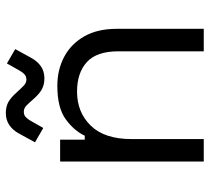

<svg xmlns="http://www.w3.org/2000/svg" viewBox="-50 -663 713 653"><g transform="rotate(-90 306.5 -336.5)"><path d="M83.5 0V-488.5H158V-404.8H171.5Q188 -440.5 227 -469.2Q266 -498 341.2 -498Q395.5 -498 439.4 -474.9Q483.2 -451.8 509.1 -406.8Q535 -361.8 535 -296V0H458.5V-290.5Q458.5 -364.5 421.6 -397.8Q384.8 -431 321.8 -431Q251 -431 205.5 -384.2Q160 -337.5 160 -245.2V0ZM197.8 -545.8 149 -574 179.8 -630.2Q191 -650.2 208.4 -661.8Q225.8 -673.2 248.5 -673.2Q269.8 -673.2 285.5 -664.8Q301.2 -656.2 318.8 -636.2Q331.5 -622.2 341.2 -612.8Q351 -603.2 361.8 -603.2Q373 -603.2 379.9 -609.5Q386.8 -615.8 392.2 -625.2L417.2 -669.5L466 -641.2L435.2 -585Q424 -565.2 407.1 -553.6Q390.2 -542 366.5 -542Q345.2 -542 329.5 -550.5Q313.8 -559 296.2 -579Q284.2 -593 274.6 -602.5Q265 -612 253.2 -612Q242 -612 235.2 -605.8Q228.5 -599.5 222.8 -590Z"/></g></svg>

Font: Space 7353
Style: Regular
Weight: 400
Designer: Christine Claussen + Ruben Lyon  (Space 7353)
Version: Version 1.000;FEAKit 1.0